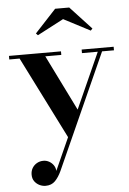

<svg xmlns="http://www.w3.org/2000/svg" viewBox="-62 -739 704 1046"><g transform="rotate(-5 290.0 -216.0)"><path d="M204 -440.5 363 -118.5 295.5 21.5 63.5 -440.5H7V-460H291.5V-440.5ZM579.5 -460V-440.5H514.5L231.5 189.5Q216.5 222 196.8 242.2Q177 262.5 144.5 262.5Q128 262.5 112 255Q96 247.5 84.8 232.8Q73.5 218 73.5 195.5Q73.5 175 83 159.2Q92.5 143.5 108.5 134.5Q124.5 125.5 144 125.5Q160.5 125.5 175 133.5Q189.5 141.5 199 155.2Q208.5 169 209.5 186.5L491 -440.5H404.5V-460ZM174 -558.5 164 -569 280 -694H357L473 -569L463 -558.5L318 -634Z"/></g></svg>

Font: Bodoni Moda 11pt SemiBold
Style: Regular
Weight: 600
Designer: Owen Earl
Foundry: indestructible type
Version: Version 2.004